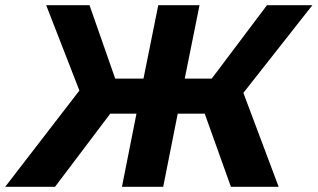

<svg xmlns="http://www.w3.org/2000/svg" viewBox="-62 -720 1224 740"><path d="M876 -362 1012 0H828L727 -282H623L567 0H408L464 -282H363L150 0H-42L244 -371L116 -700H283L382 -417H491L548 -700H707L650 -417H754L967 -700H1142Z"/></svg>

Font: Montserrat Alternates
Style: Bold Italic
Weight: 700
Italic angle: -11.3°
Designer: Julieta Ulanovsky
Foundry: Julieta Ulanovsky
Version: Version 7.200